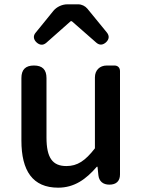

<svg xmlns="http://www.w3.org/2000/svg" viewBox="-20 -854 660 888"><path d="M535 -275V-525C535 -541 525 -551 509 -551H477H474C441 -551 419 -529 419 -496V-168C374 -110 338 -86 287 -86C223 -86 195 -124 195 -218V-493C195 -532 176 -551 137 -551C98 -551 79 -532 79 -493V-204C79 -64 131 14 249 14C324 14 378 -25 428 -83H431L435 -44C438 -15 457 0 486 0C517 0 535 -16 535 -47ZM189 -757 145 -703C132 -688 135 -671 149 -658C163 -645 179 -643 194 -656L307 -756H312L425 -657C440 -644 455 -645 470 -658C485 -672 487 -688 474 -704L384 -814C374 -826 358 -834 342 -834H310H291C267 -834 242 -822 227 -804Z"/></svg>

Font: GenSenRounded2 TW M
Style: Regular
Weight: 500
Version: Version 2.100;PS 2.1;hotconv 16.6.51;makeotf.lib2.5.65220 DE